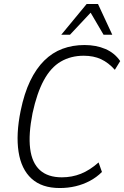

<svg xmlns="http://www.w3.org/2000/svg" viewBox="-20 -940 626 968"><path d="M281 8Q191 8 139 -39.5Q87 -87 73.5 -175Q60 -263 84 -381Q102 -469 132 -531.5Q162 -594 203 -634.5Q244 -675 295 -694Q346 -713 406 -713Q465 -713 511.5 -693Q558 -673 586 -632L559 -588Q527 -624 489.5 -641.5Q452 -659 402 -659Q337 -659 286.5 -629.5Q236 -600 201 -535.5Q166 -471 144 -369Q123 -263 132 -191Q141 -119 181 -82.5Q221 -46 292 -46Q343 -46 388 -64Q433 -82 477 -121L494 -73Q467 -46 433 -28Q399 -10 361 -1Q323 8 281 8ZM289 -765 417 -920H474L546 -765H502L437 -876L333 -765Z"/></svg>

Font: Nunito Sans 10pt Condensed Light
Style: Italic
Weight: 300
Width: 3
Italic angle: -9°
Designer: Vernon Adams
Foundry: Vernon Adams
Version: Version 3.101;gftools[0.9.27]